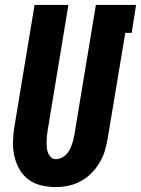

<svg xmlns="http://www.w3.org/2000/svg" viewBox="-20 -755 575 783"><path d="M207 8Q177 8 148 1Q119 -6 96 -23Q73 -40 59 -65Q45 -90 38.5 -119Q32 -148 33 -178.5Q34 -209 39 -240L121 -735H259L174 -221Q172 -209 171 -197.5Q170 -186 170 -174.5Q170 -163 171 -152Q172 -141 176 -131Q180 -121 188 -113.5Q196 -106 208 -106Q219 -106 230 -111Q241 -116 249.5 -124.5Q258 -133 263.5 -143.5Q269 -154 273 -165Q277 -176 279.5 -187Q282 -198 284 -209L371 -735H535L517 -621H491L419 -190Q415 -165 407.5 -140Q400 -115 386 -91.5Q372 -68 352.5 -48.5Q333 -29 309 -16Q285 -3 259 2.5Q233 8 207 8Z"/></svg>

Font: Iosevka Heavy Oblique
Style: Regular
Weight: 900
Italic angle: -9°
Monospace: yes
Designer: Belleve Invis
Foundry: Belleve Invis
Version: Version 32.5.0; ttfautohint (v1.8.4)